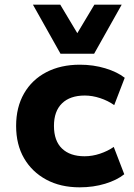

<svg xmlns="http://www.w3.org/2000/svg" viewBox="-20 -791 573 822"><path d="M321 11Q239 11 178 -22Q117 -55 83 -113.5Q49 -172 49 -252Q49 -332 83 -391Q117 -450 178.5 -482Q240 -514 322 -514Q380 -514 431 -498.5Q482 -483 514 -458L469 -341Q442 -360 408.5 -371Q375 -382 343 -382Q280 -382 245.5 -348.5Q211 -315 211 -252Q211 -188 245.5 -155Q280 -122 342 -122Q375 -122 408 -133Q441 -144 467 -162L512 -45Q481 -20 430.5 -4.5Q380 11 321 11ZM239 -561 121 -771H238L311 -649L384 -771H501L383 -561Z"/></svg>

Font: Nunito Sans 7pt ExtraBold
Style: Regular
Weight: 800
Designer: Vernon Adams
Foundry: Vernon Adams
Version: Version 3.101;gftools[0.9.27]